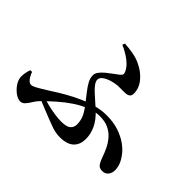

<svg xmlns="http://www.w3.org/2000/svg" viewBox="-163 -1031 1325 1325"><g transform="rotate(45 500.0 -368.0)"><path d="M377.5 -746.5 384.7 -765.2Q427.3 -762.5 468.8 -755.1Q510.2 -747.7 544.6 -730.6Q600.1 -704.7 636.4 -660.6Q672.6 -616.4 672.6 -564.6Q672.6 -544.2 661.5 -535.6Q650.4 -527.1 632.7 -525.5Q615 -523.9 595.1 -524.8Q575.2 -525.7 558.2 -524.6Q540.3 -523.5 517.9 -518.6Q495.4 -513.6 474.2 -504.7Q452.9 -495.9 439.4 -483.1Q425.9 -470.2 425.9 -453.5Q425.9 -437.8 439.7 -418.9Q453.4 -400.1 474.9 -379.7Q496.3 -359.3 520.5 -338.7Q544.6 -318.1 565.2 -299.2Q616.3 -251.3 638.2 -204.6Q660 -157.8 660 -108.7Q660 -52.6 626.2 -21.3Q592.5 9.9 524 9.9Q499.7 9.9 478.9 5.7Q458.1 1.5 436.3 -6.6Q414.4 -14.8 386.1 -25.4Q353.1 -38.9 313.8 -54.1Q274.4 -69.4 232.6 -88.6L246.9 -113.2Q276.1 -103.1 312.6 -93.6Q349.2 -84.2 386.3 -78.6Q423.3 -72.9 452.7 -72.9Q506.2 -72.9 525.9 -90.4Q545.7 -107.8 545.7 -135.2Q545.7 -177.1 530.2 -209.1Q514.8 -241.1 486.6 -276.6Q459.3 -312.6 435.5 -342.4Q411.8 -372.2 397.1 -399.4Q382.4 -426.6 382.4 -454.1Q382.4 -472.7 396.5 -491.4Q410.6 -510 432 -527.6Q453.4 -545.2 474.9 -560.5Q496.4 -575.9 511.4 -587.8Q525.4 -599 527 -608.4Q528.6 -617.9 522.8 -629.7Q507.7 -663.9 467.8 -694.5Q427.8 -725.2 377.5 -746.5ZM69.9 -173.6Q80.7 -142.4 96.2 -123.8Q111.7 -105.1 127 -105.1Q135.7 -105.1 147.9 -110Q160.2 -114.8 184.4 -129Q208.5 -143.2 250.7 -169.6Q297 -199.9 345.8 -227.7Q394.6 -255.6 444.7 -277.8Q494.8 -300 545.9 -313.1Q597 -326.2 647.1 -326.2Q711.5 -326.2 763.1 -309.3Q814.6 -292.4 853 -265Q891.4 -237.7 913.6 -206.5Q936 -176.3 945.4 -150.5Q954.9 -124.8 954.9 -97.3Q954.9 -73.4 940.3 -52.6Q925.6 -31.8 893.5 -31.8Q866.7 -31.8 853.3 -50.5Q839.9 -69.2 827.6 -105.4Q817.2 -136.1 801.6 -167.7Q786 -199.4 762 -227.2Q738.1 -254.9 702.8 -271.8Q667.6 -288.7 618.1 -288.7Q570.7 -288.7 521.9 -269.4Q473.1 -250.2 425.8 -218.5Q378.5 -186.9 333.8 -147.4Q289 -107.8 248.7 -67.2Q232.6 -50.5 218.9 -27.7Q205.2 -4.9 190.2 11.9Q175.2 28.6 154.9 28.6Q132 28.6 104.9 9.2Q77.9 -10.2 58.4 -39.8Q39 -69.5 39 -99.5Q39 -117.8 42.9 -138Q46.9 -158.2 53 -173.3Z"/></g></svg>

Font: Noto Serif TC
Style: Regular
Weight: 200
Designer: Ryoko NISHIZUKA 西塚涼子 (kana & ideographs); Frank Grießhammer (Latin, Greek & Cyrillic); Wenlong ZHANG 张文龙 (bopomofo); San
Foundry: Adobe
Version: Version 2.001;hotconv 1.1.0;makeotfexe 2.6.0